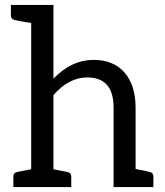

<svg xmlns="http://www.w3.org/2000/svg" viewBox="-20 -756 665 776"><path d="M196 -438Q269 -514 358 -514Q439 -514 484 -462Q528 -410 528 -322V-73Q576 -64 585 -61Q600 -58 600 -42V0H439V-322Q439 -443 332 -443Q259 -443 196 -372V-72L252 -61Q268 -58 268 -42V0H34V-42Q34 -58 50 -61L106 -72V-663Q49 -672 40 -675Q24 -678 24 -694V-736H196Z"/></svg>

Font: Aleo
Style: Regular
Weight: 400
Designer: Alessio Laiso
Version: Version 1.1